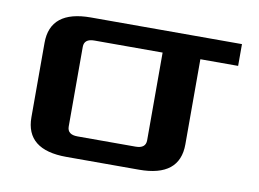

<svg xmlns="http://www.w3.org/2000/svg" viewBox="-59 -566 878 651"><g transform="rotate(10 380.0 -240.0)"><path d="M65 -112V-368Q65 -480 205 -480H725V-405H595V-112Q595 0 455 0H205Q65 0 65 -112ZM195 -103Q195 -75 230 -75H430Q465 -75 465 -103V-405H230Q195 -405 195 -377Z"/></g></svg>

Font: Xolonium
Style: Regular
Weight: 400
Designer: Severin Meyer
Version: Version 4.2